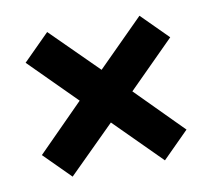

<svg xmlns="http://www.w3.org/2000/svg" viewBox="-53 -533 560 506"><g transform="rotate(-10 226.5 -279.5)"><path d="M103 -86 33 -156 156 -280 33 -403 103 -473 227 -350 350 -473 420 -403 297 -280 420 -156 350 -86 227 -209Z"/></g></svg>

Font: Piazzolla SC
Style: Bold
Weight: 700
Designer: Juan Pablo del Peral
Foundry: Huerta Tipografica
Version: Version 1.330